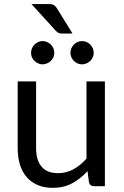

<svg xmlns="http://www.w3.org/2000/svg" viewBox="-20 -900 598 928"><path d="M487 -506.5V0H434Q415 0 410 -18.5L403 -73Q370 -36.5 329 -14.2Q288 8 235 8Q193.5 8 161.8 -5.8Q130 -19.5 108.5 -44.5Q87 -69.5 76.2 -105Q65.5 -140.5 65.5 -183.5V-506.5H154.5V-183.5Q154.5 -126 180.8 -94.5Q207 -63 261 -63Q300.5 -63 334.8 -81.8Q369 -100.5 398 -133.5V-506.5ZM242.5 -644.5Q242.5 -633 238 -623Q233.5 -613 225.5 -605.5Q217.5 -598 207.2 -593.5Q197 -589 185.5 -589Q174.5 -589 164.5 -593.5Q154.5 -598 146.8 -605.5Q139 -613 134.5 -623Q130 -633 130 -644.5Q130 -656 134.5 -666.5Q139 -677 146.8 -684.8Q154.5 -692.5 164.5 -697Q174.5 -701.5 185.5 -701.5Q197 -701.5 207.2 -697Q217.5 -692.5 225.5 -684.8Q233.5 -677 238 -666.5Q242.5 -656 242.5 -644.5ZM433 -644.5Q433 -633 428.5 -623Q424 -613 416.2 -605.5Q408.5 -598 398.2 -593.5Q388 -589 376.5 -589Q365 -589 354.8 -593.5Q344.5 -598 337 -605.5Q329.5 -613 325 -623Q320.5 -633 320.5 -644.5Q320.5 -656 325 -666.5Q329.5 -677 337 -684.8Q344.5 -692.5 354.8 -697Q365 -701.5 376.5 -701.5Q388 -701.5 398.2 -697Q408.5 -692.5 416.2 -684.8Q424 -677 428.5 -666.5Q433 -656 433 -644.5ZM216.5 -880.5Q233 -880.5 241 -875.2Q249 -870 256 -858.5L330.5 -738H279.5Q269 -738 262.5 -741Q256 -744 249 -752L132 -880.5Z"/></svg>

Font: Lato-Regular
Style: Regular
Weight: 400
Designer: Lukasz Dziedzic with Adam Twardoch and Botio Nikoltchev
Foundry: tyPoland Lukasz Dziedzic
Version: Version 2.015; 2015-08-06; http://www.latofonts.com/